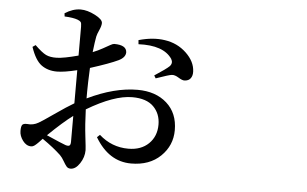

<svg xmlns="http://www.w3.org/2000/svg" viewBox="-55 -868 1611 1009"><g transform="rotate(5 750.0 -364.0)"><path d="M340.8 -85.9V-222.7Q289.1 -184.6 211.9 -109.4Q295.9 -72.3 313.5 -66.4Q329.1 -61.5 335 -66.4Q340.8 -71.3 340.8 -85.9ZM133.8 -43.9Q108.4 -43.9 89.8 -68.8Q71.3 -93.8 71.3 -120.1Q71.3 -144.5 77.6 -152.3Q84 -160.2 103.5 -159.2Q134.8 -155.3 163.1 -171.9Q177.7 -179.7 240.7 -223.6Q303.7 -267.6 340.8 -289.1V-463.9Q272.5 -447.3 234.4 -447.3Q186.5 -447.3 152.8 -471.7Q119.1 -496.1 95.7 -565.4L111.3 -576.2Q148.4 -540 170.4 -529.3Q192.4 -518.6 227.5 -519.5Q264.6 -520.5 340.8 -541V-692.4Q340.8 -711.9 336.4 -717.8Q332 -723.6 319.3 -728.5Q295.9 -737.3 250 -739.3L248 -755.9Q290 -783.2 331.1 -783.2Q366.2 -783.2 407.2 -762.2Q448.2 -741.2 448.2 -721.7Q448.2 -707 438 -684.6Q427.7 -662.1 424.8 -648.4Q419.9 -623 413.1 -565.4Q440.4 -576.2 464.8 -589.8Q489.3 -603.5 502.4 -610.8Q515.6 -618.2 522.5 -618.2Q586.9 -618.2 588.9 -580.1Q588.9 -552.7 552.7 -535.2Q507.8 -513.7 406.2 -481.4Q402.3 -397.5 402.3 -356.4V-320.3Q543.9 -388.7 666 -388.7Q761.7 -388.7 820.3 -336.4Q878.9 -284.2 878.9 -194.3Q878.9 -113.3 820.3 -56.6Q761.7 0 665 0Q546.9 0 474.6 -122.1L489.3 -135.7Q555.7 -76.2 643.6 -76.2Q710.9 -76.2 751 -115.2Q791 -154.3 791 -215.8Q791 -273.4 753.9 -310.5Q716.8 -347.7 641.6 -347.7Q545.9 -347.7 403.3 -262.7Q406.2 -180.7 413.6 -120.1Q420.9 -59.6 420.9 -48.8Q420.9 -11.7 398.9 21.5Q377 54.7 350.6 54.7Q336.9 54.7 329.1 45.4Q321.3 36.1 311 18.1Q300.8 0 289.1 -11.7Q252 -46.9 191.4 -88.9Q187.5 -85 182.1 -79.1Q176.8 -73.2 174.3 -70.8Q171.9 -68.4 167.5 -64Q163.1 -59.6 160.6 -57.6Q158.2 -55.7 154.8 -52.7Q151.4 -49.8 149.4 -48.8Q147.5 -47.9 144.5 -46.4Q141.6 -44.9 139.2 -44.4Q136.7 -43.9 133.8 -43.9ZM649.4 -627.9 647.5 -649.4Q723.6 -670.9 786.1 -661.1Q852.5 -651.4 899.4 -606.9Q946.3 -562.5 948.2 -509.8Q949.2 -488.3 939 -474.1Q928.7 -460 907.2 -459Q895.5 -458 874.5 -471.2Q853.5 -484.4 837.9 -482.4Q824.2 -481.4 754.9 -457L746.1 -471.7Q807.6 -511.7 823.2 -527.3Q839.8 -544.9 827.1 -566.4Q781.2 -633.8 649.4 -627.9Z"/></g></svg>

Font: Bpmf Zihi Serif SemiBold
Style: SemiBold
Weight: 600
Foundry: But Ko
Version: Version 1.320